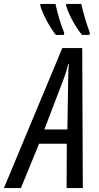

<svg xmlns="http://www.w3.org/2000/svg" viewBox="-85 -963 509 983"><path d="M335 -784H373L375 -795C357 -843 343 -892 331 -943H254L253 -935C266 -890 301 -825 335 -784ZM201 -784H241L244 -795C226 -835 209 -897 199 -943H122L121 -935C133 -891 170 -823 201 -784ZM-65 0H22L115 -227H257L256 0H339L336 -717H234ZM142 -300 238 -551C251 -585 259 -613 265 -636H268C265 -612 264 -583 264 -551L260 -300Z"/></svg>

Font: Noto Sans ExtraCondensed
Style: Italic
Weight: 400
Width: 2
Italic angle: -12°
Designer: Monotype Design Team
Foundry: Monotype Imaging Inc.
Version: Version 2.013